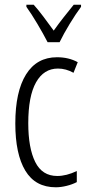

<svg xmlns="http://www.w3.org/2000/svg" viewBox="-20 -785 370 815"><path d="M217 10Q130 10 87.5 -60.5Q45 -131 45 -261Q45 -396 90.5 -469Q136 -542 222 -542Q272 -542 310 -521L292 -476Q260 -494 226 -494Q166 -494 133 -435.5Q100 -377 100 -262Q100 -157 129.5 -97.5Q159 -38 223 -38Q262 -38 306 -59V-12Q287 -2 262.5 4Q238 10 217 10ZM182 -606Q164 -641 138.5 -684Q113 -727 92 -756V-765H123Q142 -744 164.5 -714Q187 -684 208 -655Q230 -686 249 -710Q268 -734 293 -765H324V-756Q301 -725 275.5 -683Q250 -641 233 -606Z"/></svg>

Font: Noto Sans Khmer ExtraCondensed Light
Style: Regular
Weight: 300
Width: 2
Designer: Danh Hong and the Monotype Design Team
Foundry: Monotype Imaging Inc.
Version: Version 2.004; ttfautohint (v1.8.4.7-5d5b)